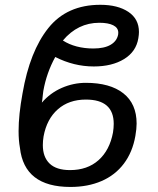

<svg xmlns="http://www.w3.org/2000/svg" viewBox="-20 -746 640 780"><path d="M61 -145.5Q55.5 -175.5 55.5 -213.5Q55.5 -280 71.5 -366.5Q101 -538 176.5 -632.2Q252 -726.5 387.5 -726.5Q458.5 -726.5 501.5 -697.8Q544.5 -669 544.5 -616Q544.5 -605.5 542 -590.5Q533 -536 484 -506Q435 -476 361 -476Q280 -476 204.5 -514.5Q169 -450 156 -376.5Q155 -365.5 154 -360.5Q152 -338.5 150 -329Q184 -368.5 231.2 -389Q278.5 -409.5 328.5 -409.5Q427 -409.5 481 -367Q535 -324.5 535 -244Q535 -223 530 -194Q518.5 -128 483.2 -81.2Q448 -34.5 392.5 -10.5Q337 13.5 266 13.5Q78.5 13.5 61 -145.5ZM439 -207.5Q442 -226.5 442 -243Q442 -341.5 329 -341.5Q260 -341.5 215 -302Q170 -262.5 157 -192Q154 -173.5 154 -156.5Q154 -108 181.5 -81.5Q209 -55 264.5 -55Q335 -55 380.2 -95.2Q425.5 -135.5 439 -207.5ZM460 -606Q460.5 -608.5 460.5 -613Q460.5 -633 440.2 -643.2Q420 -653.5 383.5 -653.5Q296 -653.5 235.5 -581.5Q260 -565.5 291.8 -557.2Q323.5 -549 359 -549Q403.5 -549 429.2 -564Q455 -579 460 -606Z"/></svg>

Font: JuliaMono MediumItalic
Style: Regular
Weight: 500
Italic angle: -9°
Monospace: yes
Designer: cormullion
Foundry: corm
Version: Version 0.049; ttfautohint (v1.8.4)